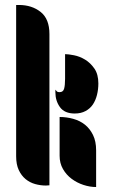

<svg xmlns="http://www.w3.org/2000/svg" viewBox="-20 -746 461 773"><path d="M220 -275Q248 -275 275 -267.5Q302 -260 322 -244Q342 -228 354.5 -202.5Q367 -177 367 -141V7Q342 7 316 -1.5Q290 -10 268.5 -26Q247 -42 233.5 -65.5Q220 -89 220 -119ZM242 -528Q255 -528 278 -523.5Q301 -519 322.5 -506Q344 -493 360 -470Q376 -447 376 -410Q376 -386 370.5 -364Q365 -342 354 -325.5Q343 -309 324.5 -299Q306 -289 281 -289Q240 -289 221.5 -314.5Q203 -340 203 -374V-385Q207 -380 209.5 -377.5Q212 -375 220 -375Q234 -375 238 -388.5Q242 -402 242 -429ZM45 -726H56Q108 -726 143.5 -698Q179 -670 179 -609V0Q175 0 172 0.5Q169 1 165 1Q143 1 121.5 -5Q100 -11 83 -25Q66 -39 55.5 -61.5Q45 -84 45 -117Z"/></svg>

Font: Kenia
Style: Regular
Weight: 400
Designer: Julia Petretta
Foundry: Julia Petretta
Version: Version 1.001